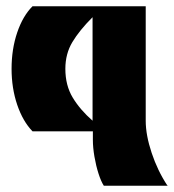

<svg xmlns="http://www.w3.org/2000/svg" viewBox="-20 -420 558 614"><path d="M84 0Q53 -32 35 -85Q17 -138 17 -200Q17 -263 35 -316Q53 -369 84 -400H446V-34Q446 12 465 69Q484 126 515 173L518 174H312Q303 160 295 135Q287 110 282 81Q277 52 277 27V0ZM276 -34V-365Q234 -323 211.5 -285.5Q189 -248 189 -200Q189 -147 212.5 -108Q236 -69 276 -34Z"/></svg>

Font: Tac One
Style: Regular
Weight: 400
Designer: Oluseyi Olusanya, David Udoh, Eyiyemi Adegbite, Mirko Velimirović
Version: Version 1.003; ttfautohint (v1.8.4.7-5d5b)